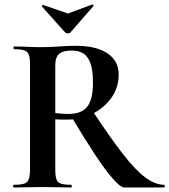

<svg xmlns="http://www.w3.org/2000/svg" viewBox="-20 -831 750 851"><path d="M530 0Q515 0 481.5 -37.5Q448 -75 401 -146Q354 -217 295 -316L387 -344Q467 -223 523.5 -150Q580 -77 624 -44.5Q668 -12 708 -12Q710 -12 710 -6Q710 0 708 0Q638 0 594 0Q550 0 530 0ZM315 -628Q407 -628 456.5 -594.5Q506 -561 506 -501Q506 -442 473 -396.5Q440 -351 388.5 -326Q337 -301 280 -301Q266 -301 251.5 -301Q237 -301 225 -302V-81Q225 -52 230 -37Q235 -22 250 -17Q265 -12 296 -12Q298 -12 298 -6Q298 0 296 0Q270 0 238 -1Q206 -2 168 -2Q132 -2 99.5 -1Q67 0 41 0Q38 0 38 -6Q38 -12 41 -12Q72 -12 87 -17Q102 -22 107.5 -37Q113 -52 113 -81V-544Q113 -573 108 -587.5Q103 -602 88 -607.5Q73 -613 42 -613Q40 -613 40 -619Q40 -625 42 -625Q68 -625 100 -623.5Q132 -622 168 -622Q201 -622 240.5 -625Q280 -628 315 -628ZM392 -463Q392 -522 380 -553Q368 -584 347 -595.5Q326 -607 299 -607Q259 -607 242 -592Q225 -577 225 -542V-330Q239 -328 255 -327Q271 -326 283 -326Q342 -326 367 -358.5Q392 -391 392 -463ZM269 -687 166 -802Q165 -805 168 -808Q171 -811 172 -809L281 -771L389 -811Q391 -812 393.5 -809Q396 -806 394 -804L292 -687Q288 -683 281 -683Q274 -683 269 -687Z"/></svg>

Font: Cormorant Garamond Light
Style: Regular
Weight: 300
Designer: Christian Thalmann (Catharsis Fonts)
Foundry: Catharsis Fonts
Version: Version 4.001